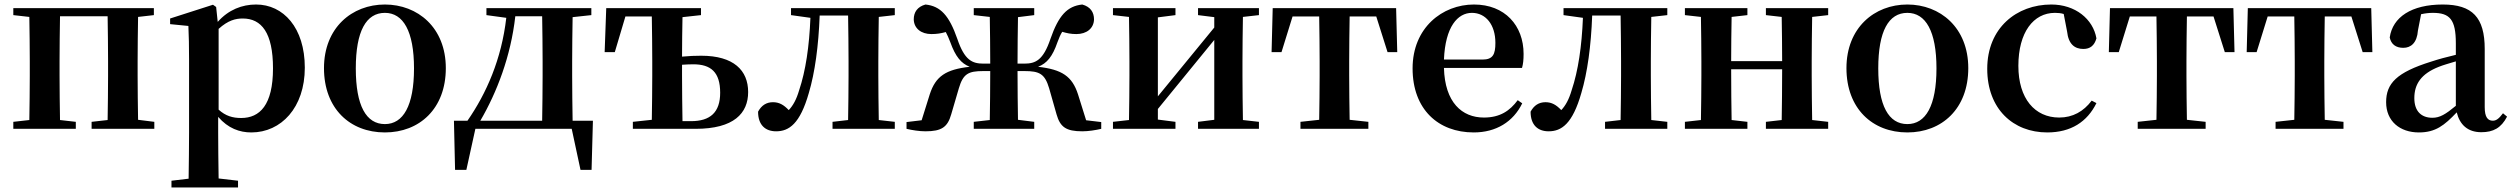

<svg xmlns="http://www.w3.org/2000/svg" viewBox="-20 -571 11134 851"><path d="M592 -40C591 -97 590 -179 590 -235V-300C590 -356 591 -439 592 -496L662 -504V-535H39V-504L110 -496C111 -439 112 -356 112 -300V-235C112 -179 111 -96 110 -39L39 -31V0H316V-31L246 -39C245 -96 244 -179 244 -235V-300C244 -357 245 -442 246 -499H457C458 -442 459 -357 459 -300V-235C459 -179 458 -96 457 -39L386 -31V0H664V-31Z M949 -443C991 -481 1024 -489 1056 -489C1139 -489 1190 -426 1190 -268C1190 -105 1131 -48 1049 -48C1011 -48 980 -57 949 -85ZM938 -540 924 -550 734 -489V-464L815 -456C817 -408 818 -371 818 -306V16C818 77 817 149 816 221L740 230V260H1035V230L949 220C948 148 947 76 947 16V-53C991 -2 1042 16 1094 16C1226 16 1331 -94 1331 -271C1331 -448 1236 -551 1115 -551C1053 -551 993 -528 945 -474Z M1686 16C1839 16 1956 -89 1956 -269C1956 -449 1831 -551 1686 -551C1540 -551 1416 -448 1416 -269C1416 -90 1531 16 1686 16ZM1686 -21C1603 -21 1557 -102 1557 -268C1557 -433 1603 -514 1686 -514C1767 -514 1815 -433 1815 -268C1815 -102 1767 -21 1686 -21Z M2109 -36C2182 -161 2244 -321 2264 -499H2383C2384 -442 2385 -357 2385 -300V-235C2385 -178 2384 -93 2383 -36ZM2518 -36C2517 -93 2516 -178 2516 -235V-300C2516 -356 2517 -438 2518 -495L2601 -504V-535H2136V-504L2224 -492C2203 -309 2136 -157 2052 -36H1992L1997 182H2047L2087 0H2514L2553 182H2602L2608 -36Z M3005 -34C3004 -91 3003 -177 3003 -235V-284C3019 -285 3035 -286 3053 -286C3131 -286 3172 -251 3172 -160C3172 -73 3128 -34 3043 -34ZM3087 -504V-535H2667L2660 -340H2705L2752 -498H2869C2870 -441 2871 -357 2871 -300V-235C2871 -179 2870 -97 2869 -40L2785 -31V0H3063C3233 0 3296 -69 3296 -163C3296 -259 3232 -324 3088 -324C3062 -324 3033 -323 3003 -320C3003 -374 3004 -445 3005 -495Z M3946 -504V-535H3486V-504L3572 -492C3567 -366 3551 -257 3522 -171C3510 -130 3495 -103 3476 -83C3454 -106 3434 -118 3406 -118C3377 -118 3355 -104 3340 -76C3340 -17 3372 11 3420 11C3477 11 3526 -22 3565 -159C3592 -250 3608 -367 3613 -502H3739C3740 -445 3741 -358 3741 -300V-235C3741 -179 3740 -96 3739 -39L3670 -31V0H3946V-31L3875 -39C3874 -96 3873 -179 3873 -235V-300C3873 -356 3874 -439 3875 -496Z M4794 -38 4758 -153C4732 -233 4687 -263 4581 -275C4620 -290 4645 -320 4667 -384C4674 -403 4680 -417 4688 -430C4709 -424 4726 -420 4751 -420C4796 -420 4828 -445 4829 -485C4829 -517 4813 -541 4777 -551C4710 -544 4672 -502 4636 -399C4604 -304 4570 -289 4520 -289H4490C4490 -357 4491 -439 4492 -495L4564 -504V-535H4296V-504L4367 -496C4368 -440 4369 -357 4369 -289H4339C4289 -289 4255 -304 4223 -399C4187 -502 4149 -544 4082 -551C4046 -541 4030 -517 4030 -485C4031 -445 4063 -420 4108 -420C4132 -420 4151 -423 4172 -429C4179 -416 4185 -402 4192 -384C4215 -320 4240 -290 4278 -275C4172 -263 4127 -233 4101 -153L4065 -38L3998 -30V0C4023 6 4055 11 4082 11C4154 11 4180 -8 4196 -64L4230 -180C4249 -244 4272 -256 4338 -256H4369C4369 -181 4368 -96 4367 -39L4296 -31V0H4564V-31L4492 -40C4491 -96 4490 -181 4490 -256H4521C4587 -256 4611 -244 4630 -180L4663 -64C4679 -8 4705 11 4777 11C4804 11 4836 6 4861 0V-30Z M5560 -504V-535H5290V-504L5362 -495V-449L5112 -144V-494L5190 -504V-535H4913V-504L4984 -496C4985 -439 4986 -356 4986 -300V-235C4986 -179 4985 -96 4984 -39L4913 -31V0H5190V-31L5112 -41V-88L5362 -394V-40L5290 -31V0H5560V-31L5489 -39C5488 -96 5487 -179 5487 -235V-300C5487 -356 5488 -439 5489 -496Z M6080 -498 6130 -340H6173L6168 -535H5621L5616 -340H5660L5709 -498H5827C5828 -441 5829 -357 5829 -300V-235C5829 -179 5828 -97 5827 -40L5744 -31V0H6045V-31L5962 -40C5961 -97 5960 -179 5960 -235V-300C5960 -357 5961 -441 5962 -498Z M6380 -307C6386 -453 6441 -514 6504 -514C6565 -514 6608 -462 6608 -381C6608 -330 6597 -307 6551 -307ZM6726 -270C6731 -287 6733 -306 6733 -332C6733 -458 6650 -551 6513 -551C6373 -551 6241 -448 6241 -268C6241 -86 6355 16 6512 16C6611 16 6687 -31 6727 -113L6707 -127C6672 -80 6629 -50 6557 -50C6460 -50 6384 -117 6380 -270Z M7370 -504V-535H6910V-504L6996 -492C6991 -366 6975 -257 6946 -171C6934 -130 6919 -103 6900 -83C6878 -106 6858 -118 6830 -118C6801 -118 6779 -104 6764 -76C6764 -17 6796 11 6844 11C6901 11 6950 -22 6989 -159C7016 -250 7032 -367 7037 -502H7163C7164 -445 7165 -358 7165 -300V-235C7165 -179 7164 -96 7163 -39L7094 -31V0H7370V-31L7299 -39C7298 -96 7297 -179 7297 -235V-300C7297 -356 7298 -439 7299 -496Z M8083 -504V-535H7807V-504L7877 -496C7878 -441 7879 -361 7879 -300H7653C7653 -361 7654 -440 7655 -496L7725 -504V-535H7448V-504L7519 -496C7520 -439 7521 -356 7521 -300V-235C7521 -179 7520 -96 7519 -39L7448 -31V0H7725V-31L7655 -39C7654 -96 7653 -182 7653 -264H7879C7879 -182 7878 -96 7877 -39L7807 -31V0H8083V-31L8012 -39C8011 -96 8010 -179 8010 -235V-300C8010 -356 8011 -439 8012 -496Z M8434 16C8587 16 8704 -89 8704 -269C8704 -449 8579 -551 8434 -551C8288 -551 8164 -448 8164 -269C8164 -90 8279 16 8434 16ZM8434 -21C8351 -21 8305 -102 8305 -268C8305 -433 8351 -514 8434 -514C8515 -514 8563 -433 8563 -268C8563 -102 8515 -21 8434 -21Z M9142 -431C9148 -375 9176 -354 9214 -354C9244 -354 9263 -369 9272 -401C9257 -487 9178 -551 9072 -551C8918 -551 8788 -447 8788 -266C8788 -88 8903 16 9054 16C9159 16 9231 -31 9272 -114L9251 -125C9215 -77 9167 -50 9107 -50C8999 -50 8926 -134 8926 -279C8926 -428 8993 -514 9088 -514C9101 -514 9114 -513 9127 -509Z M9791 -498 9841 -340H9884L9879 -535H9332L9327 -340H9371L9420 -498H9538C9539 -441 9540 -357 9540 -300V-235C9540 -179 9539 -97 9538 -40L9455 -31V0H9756V-31L9673 -40C9672 -97 9671 -179 9671 -235V-300C9671 -357 9672 -441 9673 -498Z M10402 -498 10452 -340H10495L10490 -535H9943L9938 -340H9982L10031 -498H10149C10150 -441 10151 -357 10151 -300V-235C10151 -179 10150 -97 10149 -40L10066 -31V0H10367V-31L10284 -40C10283 -97 10282 -179 10282 -235V-300C10282 -357 10283 -441 10284 -498Z M10865 -102C10819 -64 10794 -49 10761 -49C10713 -49 10681 -77 10681 -136C10681 -198 10711 -244 10790 -275C10807 -282 10835 -290 10865 -299ZM11074 -69C11056 -45 11044 -36 11029 -36C11007 -36 10993 -51 10993 -96V-354C10993 -494 10938 -551 10807 -551C10668 -551 10585 -495 10572 -405C10578 -375 10599 -359 10632 -359C10666 -359 10693 -381 10697 -436L10711 -508C10729 -512 10746 -514 10763 -514C10838 -514 10865 -485 10865 -379V-328C10826 -319 10786 -308 10756 -298C10602 -250 10556 -201 10556 -118C10556 -34 10617 16 10701 16C10775 16 10814 -15 10869 -73C10882 -19 10917 15 10978 15C11031 15 11066 -4 11092 -54Z"/></svg>

Font: Noto Serif CJK JP
Style: Bold
Weight: 700
Designer: Ryoko NISHIZUKA 西塚涼子 (kana & ideographs); Frank Grießhammer (Latin, Greek & Cyrillic); Wenlong ZHANG 张文龙 (bopomofo); San
Foundry: Adobe Systems Incorporated
Version: Version 1.000;PS 1;hotconv 16.6.53;makeotf.lib2.5.65590